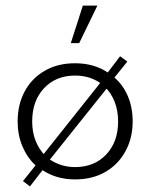

<svg xmlns="http://www.w3.org/2000/svg" viewBox="-20 -631 537 686"><path d="M87 35 62 16 107 -40Q77 -68 60 -108.5Q43 -149 43 -197Q43 -257 68 -304Q93 -351 139.5 -378Q186 -405 248 -405Q316 -405 365 -372L409 -430L435 -411L389 -354Q420 -327 437 -287Q454 -247 454 -197Q454 -138 428.5 -91Q403 -44 357 -17Q311 10 248 10Q214 10 185 1.5Q156 -7 132 -23ZM126 -68 347 -346V-328Q325 -345 301 -353Q277 -361 248 -361Q180 -361 137.5 -316Q95 -271 95 -197Q95 -159 107 -128.5Q119 -98 141 -75ZM248 -34Q317 -34 359.5 -79Q402 -124 402 -197Q402 -236 389.5 -267.5Q377 -299 356 -319L367 -322L148 -48L151 -66Q171 -51 195.5 -42.5Q220 -34 248 -34ZM233 -477 276 -611H328L263 -477Z"/></svg>

Font: Rokkitt SemiBold Light
Style: Regular
Weight: 300
Version: Version 3.103